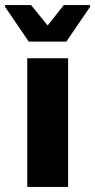

<svg xmlns="http://www.w3.org/2000/svg" viewBox="-46 -741 377 761"><path d="M62 0V-510H224V0ZM68 -576 -26 -714V-721H77L143 -640L207 -721H311V-714L217 -576Z"/></svg>

Font: Saira
Style: Bold
Weight: 700
Designer: Hector Gatti with collaboration of the Omnibus-Type team
Foundry: Omnibus-Type
Version: Version 1.100; ttfautohint (v1.8.3)